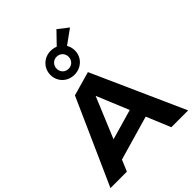

<svg xmlns="http://www.w3.org/2000/svg" viewBox="-303 -1224 1372 1372"><g transform="rotate(-45 383.5 -538.0)"><path d="M382 -754C453 -754 507 -807 507 -875C507 -898 501 -919 490 -938L598 -1016L521 -1076L434 -986C418 -992 401 -996 382 -996C312 -996 259 -942 259 -875C259 -807 312 -754 382 -754ZM382 -936C417 -936 443 -910 443 -875C443 -840 417 -814 382 -814C348 -814 322 -840 322 -875C322 -910 349 -936 382 -936ZM157 0 193 -86 530 -183 606 0H776L463 -700L280 -648L-9 0ZM382 -541 483 -297 253 -231Z"/></g></svg>

Font: Talent SemiBold
Style: Bold
Weight: 700
Designer: Mike Powis
Version: Version 1.001;hotconv 1.0.109;makeotfexe 2.5.65596